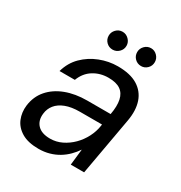

<svg xmlns="http://www.w3.org/2000/svg" viewBox="-165 -804 880 934"><g transform="rotate(30 275.0 -337.0)"><path d="M184 12Q125 12 89 -9.5Q53 -31 38.5 -66Q24 -101 29 -142Q36 -195 68.5 -232.5Q101 -270 153.5 -290Q206 -310 273 -310H404Q413 -359 406 -392Q399 -425 375 -441.5Q351 -458 307 -458Q261 -458 224 -435Q187 -412 170 -367H84Q99 -420 135 -455.5Q171 -491 219.5 -510Q268 -529 319 -529Q389 -529 430.5 -503.5Q472 -478 487.5 -432.5Q503 -387 492 -325L434 0H359L369 -90Q355 -69 336.5 -50.5Q318 -32 295 -18Q272 -4 244 4Q216 12 184 12ZM208 -59Q242 -59 273 -74Q304 -89 329 -114Q354 -139 370.5 -171Q387 -203 392 -237L393 -245H269Q222 -245 189.5 -232.5Q157 -220 139.5 -198Q122 -176 119 -148Q114 -108 137 -83.5Q160 -59 208 -59ZM255 -586Q234 -586 219.5 -600.5Q205 -615 205 -636Q205 -656 219.5 -671Q234 -686 255 -686Q275 -686 290 -671Q305 -656 305 -636Q305 -615 290 -600.5Q275 -586 255 -586ZM415 -586Q394 -586 379.5 -600.5Q365 -615 365 -636Q365 -656 379.5 -671Q394 -686 415 -686Q435 -686 449.5 -671Q464 -656 464 -636Q464 -615 449.5 -600.5Q435 -586 415 -586Z"/></g></svg>

Font: DM Sans 11pt
Style: Italic
Weight: 400
Italic angle: -10°
Version: Version 4.004;gftools[0.9.30]